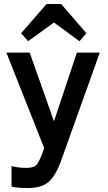

<svg xmlns="http://www.w3.org/2000/svg" viewBox="-20 -745 540 964"><path d="M121 199Q97 199 76 197.5Q55 196 38 192V89Q55 93 73.5 95.5Q92 98 109 98Q136 98 149.5 92Q163 86 171 72Q179 58 189 34L202 -1L12 -481H129L251 -136L366 -481H481L285 67Q261 133 226.5 166Q192 199 121 199ZM214 -725H287L414 -578L379 -538L251 -632L121 -538L86 -578Z"/></svg>

Font: Zen Kaku Gothic Antique
Style: Bold
Weight: 700
Designer: Yoshimichi Ohira
Foundry: Positype
Version: Version 1.001